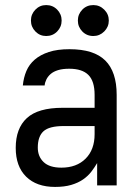

<svg xmlns="http://www.w3.org/2000/svg" viewBox="-20 -731 550 757"><path d="M197 6Q124 6 83 -34.5Q42 -75 42 -148Q42 -225 86 -265.5Q130 -306 227 -306H353V-357Q353 -411 328.5 -435.5Q304 -460 253 -460Q227 -460 209 -454.5Q191 -449 180 -439.5Q169 -430 163 -418Q157 -406 156 -394H70Q73 -425 84 -451Q95 -477 117 -496Q139 -515 172.5 -526Q206 -537 254 -537Q350 -537 395 -492.5Q440 -448 440 -357V0H363V-88Q353 -71 340 -54Q327 -37 307.5 -23.5Q288 -10 261 -2Q234 6 197 6ZM222 -70Q282 -70 317.5 -105.5Q353 -141 353 -202V-234H231Q174 -234 151.5 -213.5Q129 -193 129 -149Q129 -114 152 -92Q175 -70 222 -70ZM162 -589Q137 -589 119.5 -607Q102 -625 102 -650Q102 -675 119.5 -693Q137 -711 162 -711Q188 -711 205.5 -693Q223 -675 223 -650Q223 -625 205.5 -607Q188 -589 162 -589ZM348 -589Q322 -589 304.5 -607Q287 -625 287 -650Q287 -675 304.5 -693Q322 -711 348 -711Q373 -711 391 -693Q409 -675 409 -650Q409 -625 391 -607Q373 -589 348 -589Z"/></svg>

Font: Golos UI
Style: Regular
Weight: 400
Designer: A.Korolkova, Vitaly Kuzmin
Foundry: ParaType Ltd
Version: Version 2.000